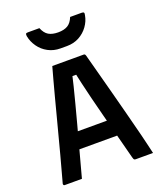

<svg xmlns="http://www.w3.org/2000/svg" viewBox="-168 -1053 985 1162"><g transform="rotate(-20 325.0 -472.5)"><path d="M148 -279H377Q391 -279 405 -279Q419 -279 432 -279L465 -288L478 -230L490 -173H158Q155 -173 152.5 -174.5Q150 -176 148.5 -178.5Q147 -181 147 -184ZM156 0Q129 0 101 0Q73 0 45 0Q42 0 40 -1.5Q38 -3 37 -6Q36 -9 37 -13Q45 -43 57 -86.5Q69 -130 83 -182.5Q97 -235 112 -293Q127 -351 142.5 -409Q158 -467 172 -522Q186 -577 199 -623Q212 -669 221 -703Q272 -703 326.5 -703Q381 -703 423 -703Q427 -703 429 -701.5Q431 -700 432.5 -698Q434 -696 435 -692Q451 -631 469 -565Q487 -499 505.5 -428Q524 -357 544 -281.5Q564 -206 584 -126Q591 -95 599 -64Q607 -33 614 0Q588 0 559 0Q530 0 504 0Q498 0 495 -1.5Q492 -3 490 -7Q488 -11 486 -19Q464 -103 444.5 -178Q425 -253 408 -318.5Q391 -384 377 -440Q363 -496 352.5 -542.5Q342 -589 334 -626L370 -604H285L320 -626Q312 -589 300.5 -543.5Q289 -498 274.5 -442Q260 -386 242 -319Q224 -252 202.5 -172.5Q181 -93 156 0ZM424 -945Q443 -945 462 -945Q481 -945 499 -945Q509 -945 512 -940.5Q515 -936 512 -924Q506 -888 483 -856Q460 -824 425 -805Q390 -786 346 -786H304Q261 -786 225.5 -805Q190 -824 167.5 -856Q145 -888 138 -924Q136 -936 138.5 -940.5Q141 -945 151 -945Q169 -945 188 -945Q207 -945 226 -945Q240 -910 263.5 -896Q287 -882 325 -882Q363 -882 386.5 -896Q410 -910 424 -945Z"/></g></svg>

Font: Recursive SemiBold
Style: Regular
Weight: 600
Version: Version 1.085